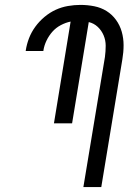

<svg xmlns="http://www.w3.org/2000/svg" viewBox="-20 -763 540 783"><path d="M320 0 408 -531Q411 -554 411 -576.5Q411 -599 402.5 -619Q394 -639 378.5 -653.5Q363 -668 342 -673L274 -260H200L268 -675Q248 -671 228 -660.5Q208 -650 193.5 -633.5Q179 -617 169.5 -597Q160 -577 157 -557V-555H85V-557Q89 -583 98.5 -607.5Q108 -632 124 -654Q140 -676 161.5 -694Q183 -712 207 -723Q231 -734 257 -738.5Q283 -743 308 -743Q337 -743 364.5 -737.5Q392 -732 414.5 -718Q437 -704 453 -682Q469 -660 476.5 -633.5Q484 -607 484 -578.5Q484 -550 479 -521L393 0Z"/></svg>

Font: Iosevka Oblique
Style: Regular
Weight: 400
Italic angle: -9°
Monospace: yes
Designer: Belleve Invis
Foundry: Belleve Invis
Version: Version 32.5.0; ttfautohint (v1.8.4)